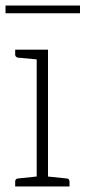

<svg xmlns="http://www.w3.org/2000/svg" viewBox="-25 -676 310 696"><path d="M108 0V-496H149V0ZM30 0V-18Q30 -23 33 -26Q36 -29 40 -29L116 -37L121 0ZM136 0 140 -37 217 -29Q221 -29 224 -26Q227 -23 227 -18V0ZM121 -496 116 -460 40 -467Q36 -468 33 -470.5Q30 -473 30 -478V-496ZM-5 -628V-656H265V-628Z"/></svg>

Font: Aleo ExtraLight
Style: Regular
Weight: 250
Designer: Alessio Laiso
Foundry: Alessio Laiso
Version: Version 2.001;gftools[0.9.29]